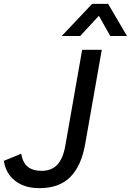

<svg xmlns="http://www.w3.org/2000/svg" viewBox="-61 -969 680 998"><path d="M143 9Q67 9 18 -29Q-31 -67 -41 -133L49 -170Q57 -124 83 -102.5Q109 -81 156 -81Q206 -81 236 -112Q266 -143 278 -209L366 -710H468L381 -216Q361 -106 304 -48.5Q247 9 143 9ZM599 -782H512L453 -887L356 -782H260L418 -949H501Z"/></svg>

Font: Livvic Medium
Style: Italic
Weight: 500
Italic angle: -10°
Designer: Jacques Le Bailly, Baron von Fonthausen
Version: Version 1.001; ttfautohint (v1.8.2)